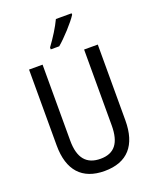

<svg xmlns="http://www.w3.org/2000/svg" viewBox="-171 -1040 927 1147"><g transform="rotate(-20 292.5 -466.5)"><path d="M428 -934V-943H328C307 -898 273 -844 237 -795V-783H291C334 -819 403 -894 428 -934ZM511 -232V-714H424V-232C424 -121 383 -67 294 -67C206 -67 160 -119 160 -231V-714H74V-232C74 -73 150 10 292 10C438 10 511 -75 511 -232Z"/></g></svg>

Font: Noto Sans Lao Looped Condensed
Style: Regular
Weight: 400
Width: 3
Designer: Mark Frömberg, Ben Mitchell
Foundry: The Fontpad Ltd
Version: Version 1.002